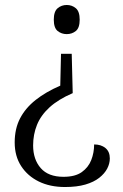

<svg xmlns="http://www.w3.org/2000/svg" viewBox="-20 -560 494 771"><path d="M272 -186Q214 -161 179 -129Q144 -97 128.5 -58.5Q113 -20 113 24Q113 80 143.5 115Q174 150 235 150Q282 150 308.5 131Q335 112 346.5 82.5Q358 53 358 20Q386 20 403.5 34.5Q421 49 421 76Q421 97 410.5 117Q400 137 378.5 154Q357 171 323 181Q289 191 241 191Q181 191 136 169Q91 147 65 107Q39 67 39 12Q39 -43 60.5 -84.5Q82 -126 123 -158.5Q164 -191 222 -216L225 -344H268ZM248 -540Q269 -540 284.5 -527Q300 -514 300 -481Q300 -448 284.5 -435.5Q269 -423 248 -423Q227 -423 211.5 -435.5Q196 -448 196 -481Q196 -514 211.5 -527Q227 -540 248 -540Z"/></svg>

Font: Noto Serif Tibetan Light
Style: Regular
Weight: 300
Version: Version 2.103